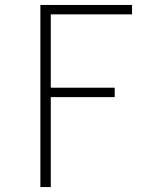

<svg xmlns="http://www.w3.org/2000/svg" viewBox="-20 -540 640 775"><path d="M143 215V-520H513V-482H185V-186H443V-148H185V215Z"/></svg>

Font: Iosevka SS04 XLt Ex
Style: Regular
Weight: 200
Width: 7
Monospace: yes
Designer: Belleve Invis
Foundry: Belleve Invis
Version: Version 19.0.0; ttfautohint (v1.8.4)